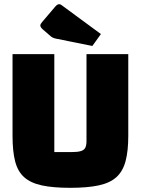

<svg xmlns="http://www.w3.org/2000/svg" viewBox="-20 -884 674 919"><path d="M316 15Q234 15 180.5 3.5Q127 -8 96 -35.5Q65 -63 52.5 -111.5Q40 -160 40 -234V-625H240V-156H320Q350 -156 366 -160.5Q382 -165 388 -176.5Q394 -188 394 -209V-625H594V-234Q594 -161 581 -112.5Q568 -64 537 -36Q506 -8 452 3.5Q398 15 316 15ZM422 -664 248 -699Q239 -701 233.5 -703.5Q228 -706 222 -711L184 -744Q173 -754 173 -762Q173 -769 182 -779L245 -853Q255 -864 263 -864Q269 -864 274 -860L463 -721Z"/></svg>

Font: Changa ExtraLight ExtraBold
Style: Regular
Weight: 800
Version: Version 3.002; ttfautohint (v1.8.2)